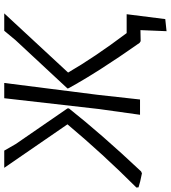

<svg xmlns="http://www.w3.org/2000/svg" viewBox="30 -710 805 905"><g transform="rotate(-90 432.5 -257.5)"><path d="M374 -335Q252 -181 77 5L68 9Q26 1 2 -7L1 -17Q159 -175 299 -342L94 -640H175L206 -586L374 -342ZM494 -640 438 -199 416 0H344L371 -193L422 -640ZM729 -63H818L795 119L738 125L743 2L691 3L683 -2Q545 -198 469 -337L468 -342L695 -586L740 -640H822L543 -339Q614 -216 729 -63Z"/></g></svg>

Font: Alegreya Sans SC
Style: Italic
Weight: 400
Italic angle: -7°
Designer: Juan Pablo del Peral
Foundry: Huerta Tipografica
Version: Version 2.008; ttfautohint (v1.6)